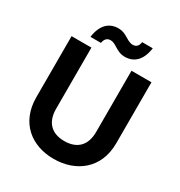

<svg xmlns="http://www.w3.org/2000/svg" viewBox="-203 -1025 1103 1174"><g transform="rotate(30 348.5 -438.0)"><path d="M67 -267C67 -88 190 7 346 7C503 7 631 -88 631 -267V-698H490V-266C490 -171 439 -120 348 -120C259 -120 207 -171 207 -266V-698H67ZM169 -752H243C248 -781 262 -796 287 -796C301 -796 318 -789 337 -776C364 -760 382 -751 410 -751C477 -751 522 -794 534 -882H459C455 -853 441 -839 416 -839C403 -839 386 -845 366 -858C339 -874 321 -883 293 -883C226 -883 181 -840 169 -752Z"/></g></svg>

Font: Poppins SemiBold
Style: Regular
Weight: 600
Designer: Ninad Kale (Devanagari), Jonny Pinhorn (Latin)
Foundry: Indian Type Foundry
Version: 4.004